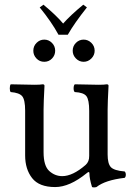

<svg xmlns="http://www.w3.org/2000/svg" viewBox="-20 -793 571 824"><path d="M231 -644Q200.7 -699.7 150.4 -761.2L166.5 -772.9Q223.1 -725.6 251 -691.9Q281.2 -726.6 337.4 -772.9L353 -761.2Q299.3 -693.8 271 -644ZM123 -575.2Q123 -595.2 137 -609.1Q150.9 -623 169.9 -623Q189 -623 202.9 -609.1Q216.8 -595.2 216.8 -575.2Q216.8 -556.2 203.4 -542Q189.9 -527.8 169.9 -527.8Q149.9 -527.8 136.5 -542Q123 -556.2 123 -575.2ZM292 -575.2Q292 -595.2 305.9 -609.1Q319.8 -623 338.9 -623Q357.9 -623 372.1 -609.1Q386.2 -595.2 386.2 -575.2Q386.2 -556.2 372.1 -542Q357.9 -527.8 338.9 -527.8Q319.8 -527.8 305.9 -542Q292 -556.2 292 -575.2ZM216.8 9.8Q147.9 9.8 117.9 -28.6Q87.9 -66.9 87.9 -126V-317.9Q87.9 -364.7 75.4 -379.9Q63 -395 25.9 -397.9Q22 -401.9 22 -413.8Q22 -425.8 25.9 -431.2Q100.1 -429.2 127.9 -429.2Q152.8 -429.2 163.1 -431.2Q170.9 -431.2 170.9 -424.8Q167 -351.6 167 -321.8V-140.1Q167 -81.1 191.4 -59.1Q215.8 -37.1 247.1 -37.1Q292 -37.1 347.2 -85Q363.3 -99.1 362.8 -124V-316.9Q362.8 -364.7 350.8 -380.4Q338.9 -396 300.8 -397.9Q295.9 -401.9 295.9 -413.8Q295.9 -425.8 300.8 -431.2Q375 -429.2 402.8 -429.2Q427.7 -429.2 438 -431.2Q445.8 -431.2 445.8 -424.8Q441.9 -351.6 441.9 -321.8V-129.9Q441.9 -90.8 455.6 -75.9Q469.2 -61 515.1 -57.1Q520 -52.2 520 -43.2Q520 -34.2 515.1 -29.8Q431.2 -20 394 9.8Q382.8 12.7 375 9.8Q363.8 -26.4 363.8 -48.8Q363.8 -60.1 352.1 -49.8Q278.8 9.8 216.8 9.8Z"/></svg>

Font: Linux Libertine Capitals
Style: Small Caps
Weight: 400
Designer: Philipp H. Poll
Foundry: Philipp H. Poll
Version: Version 5.1.3